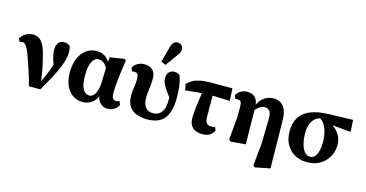

<svg xmlns="http://www.w3.org/2000/svg" viewBox="-93 -1223 3543 1859"><g transform="rotate(15 1678.0 -293.5)"><path d="M213.6 1.5Q196.6 -65.6 176 -127.3Q155.5 -189.1 133.5 -252.8Q115.7 -307.2 101 -338.1Q86.2 -369 73.3 -382.1Q60.4 -395.2 46.5 -395.2Q36.5 -395.2 29.4 -393.8Q22.2 -392.5 14.5 -389.8L0 -424Q17 -449.8 37.8 -464.9Q58.7 -480.1 81.8 -486.8Q105 -493.6 127.5 -493.6Q159.7 -493.6 186.1 -476.1Q212.5 -458.5 234.2 -416.2Q255.8 -373.9 272.2 -299.9Q283.8 -253.7 292.3 -212.2Q300.8 -170.6 307.2 -130.1Q313.6 -89.7 317.4 -44.8H297.2L305.3 -59.2Q321.6 -88.9 336.7 -122.3Q351.7 -155.7 365.6 -192.2Q379.6 -228.6 391.7 -268.4Q403.7 -308.1 413.8 -350.5L416.5 -194Q394.2 -246.8 381.2 -286.2Q368.1 -325.6 362.7 -355.2Q357.3 -384.8 357.3 -407.3Q357.3 -450.5 378.1 -474.9Q398.8 -499.3 430.6 -499.3Q455.5 -499.3 469 -493.7Q482.5 -488.1 494.9 -475.3Q499 -460.2 500.9 -447.2Q502.7 -434.1 502.7 -414.3Q502.7 -371.2 486.9 -320.3Q471.1 -269.4 445.2 -214.7Q419.3 -159.9 388.7 -105Q358.2 -50.1 328.1 1.5Z M755 14.4Q697.8 14.4 654 -14.9Q610.3 -44.1 585.5 -99.8Q560.8 -155.5 560.8 -233.4Q560.8 -316.2 587.4 -375.9Q614 -435.5 659.4 -467.1Q704.8 -498.6 762.4 -498.6Q803.4 -498.6 834.9 -481Q866.3 -463.4 886.7 -432.1Q907.1 -400.8 913.3 -359.1H920.6L901.4 -332.4Q889.3 -365.1 873.7 -385.7Q858 -406.3 839.7 -416.2Q821.5 -426.1 800.2 -426.1Q775.2 -426.1 754.7 -406.6Q734.3 -387.1 722.7 -345.9Q711.1 -304.6 711.1 -240.5Q711.1 -175.9 722.8 -136.9Q734.6 -97.9 755.1 -80.4Q775.6 -62.9 800.9 -62.9Q821.7 -62.9 839.9 -79.6Q858.1 -96.2 870.5 -133.1Q882.9 -169.9 884.2 -228.4L889.1 -394.1L895.3 -472.2L1038.5 -494.5L1055.6 -483.1Q1048.3 -434 1041.8 -387.6Q1035.3 -341.3 1030.3 -298.7Q1025.3 -256.1 1022.8 -217.4Q1020.3 -178.7 1020.3 -144.7Q1020.3 -111.8 1030.5 -95.6Q1040.6 -79.4 1062.9 -79.4Q1073.6 -79.4 1082.5 -81.2Q1091.4 -82.9 1098.5 -86.2L1112.5 -51.3Q1099.8 -24.1 1070 -4.5Q1040.2 15.1 1002.2 15.1Q976.2 15.1 953 2.6Q929.8 -9.9 914.3 -34.9Q898.8 -60 895.8 -96.4L904.2 -96.1Q889.7 -57.5 866.5 -33.2Q843.4 -8.8 815.1 2.8Q786.9 14.4 755 14.4Z M1401.5 15.1Q1340.5 15.1 1293 -3.3Q1245.4 -21.8 1218.7 -62.4Q1192.1 -103 1192.1 -169.3Q1192.1 -199.9 1195.8 -227.3Q1199.6 -254.8 1203.2 -281.5Q1206.7 -308.3 1206.7 -335.5Q1206.7 -370.6 1197 -384.6Q1187.3 -398.6 1165.6 -398.6Q1160.1 -398.6 1152.8 -398.3Q1145.4 -398 1140.2 -397.4L1126.1 -431Q1141.5 -459.2 1171.4 -476.7Q1201.4 -494.2 1240.3 -494.2Q1275.1 -494.2 1300.6 -481.3Q1326.1 -468.5 1339.7 -442.9Q1353.3 -417.3 1353.3 -378.2Q1353.3 -348.1 1349.7 -314.9Q1346.1 -281.6 1342.1 -249.3Q1338 -216.9 1338 -189.5Q1338 -122.5 1364 -90Q1390 -57.6 1439.8 -57.6Q1473.7 -57.6 1499.5 -74.1Q1525.3 -90.7 1539.9 -125.6Q1554.5 -160.6 1554.5 -214.4Q1554.5 -243.7 1553 -267Q1551.5 -290.2 1548.1 -316.1L1580.9 -310.5V-211.6Q1549.2 -253.2 1522.8 -288.8Q1496.4 -324.4 1480.9 -356Q1465.3 -387.6 1465.3 -415.3Q1465.3 -456.9 1486.7 -477.7Q1508 -498.6 1538.5 -498.6Q1558.3 -498.6 1570.9 -493.3Q1583.4 -488.1 1594.7 -477.5Q1612.5 -429.6 1619.1 -376.3Q1625.7 -323.1 1625.7 -260.1Q1625.7 -177.9 1608.3 -124Q1590.9 -70.2 1560.4 -39.9Q1529.9 -9.6 1489.1 2.7Q1448.2 15.1 1401.5 15.1ZM1390.5 -561 1431.6 -714Q1441.8 -751.8 1456.6 -766.5Q1471.4 -781.2 1494.3 -781.2Q1518.7 -781.2 1535.5 -766.8Q1552.3 -752.4 1552.3 -726.9Q1552.3 -707.5 1543.4 -691.1Q1534.5 -674.8 1516.9 -650.8L1437.1 -540.6Z M1683.9 -351.7 1673.1 -414.2Q1698.7 -438.8 1727.9 -455.2Q1757.1 -471.7 1801.1 -480.4Q1845.1 -489.2 1912.7 -489.2H2121.9L2128.7 -364.8L1898.7 -373.3ZM1953 15.1Q1915.4 15.1 1885.5 2.3Q1855.6 -10.5 1838.2 -39Q1820.8 -67.6 1820.8 -114.2Q1820.8 -139.8 1822.8 -166.7Q1824.8 -193.6 1829 -225.9Q1833.2 -258.3 1839.2 -300.5Q1845.2 -342.8 1853.4 -399.6H1954.7L1955.9 -157.7Q1956.2 -112.7 1972.4 -96Q1988.6 -79.4 2017.6 -79.4Q2029 -79.4 2038.9 -81.2Q2048.7 -82.9 2055.9 -86.2L2070.3 -50.6Q2055.1 -21.5 2027.9 -3.2Q2000.7 15.1 1953 15.1Z M2219.5 -2.8 2239.6 -225.6 2240.5 -333.9Q2240.5 -368.9 2232.3 -383.9Q2224.1 -398.9 2201.3 -398.9Q2195.6 -398.9 2188.2 -398.6Q2180.8 -398.3 2175.1 -397.7L2161.3 -432Q2179.8 -462.3 2207.4 -478.4Q2235 -494.5 2270.7 -494.5Q2306 -494.5 2330.9 -480.6Q2355.8 -466.6 2369 -437.5Q2382.3 -408.5 2382.3 -360.9V-358.2L2387.3 0.7L2236.6 14.2ZM2511 177.2 2533.2 -49.2 2538.2 -294.1Q2539.2 -335.5 2530.3 -357.2Q2521.5 -378.8 2506.3 -386.8Q2491.2 -394.8 2472.8 -394.8Q2457.6 -394.8 2440.9 -387.8Q2424.2 -380.8 2408 -367.1Q2391.7 -353.4 2376.6 -334.3L2360.8 -345.1H2362.8Q2376.7 -398.9 2402.6 -432.5Q2428.5 -466.1 2462.4 -482.4Q2496.4 -498.6 2533.6 -498.6Q2567.3 -498.6 2598.3 -483.5Q2629.2 -468.5 2649.8 -429.7Q2670.4 -391 2671.4 -319.4L2678.7 164.2L2528.1 194.2Z M3002.5 15.1Q2934.8 15.1 2880.7 -14.2Q2826.6 -43.6 2795.2 -99.2Q2763.8 -154.8 2763.8 -232.9Q2763.8 -314.4 2797.7 -370.2Q2831.7 -426.1 2903.6 -456.3Q2975.6 -486.6 3088.4 -489.7L3329.8 -496.5L3335.9 -378.2L3089.9 -400.6L3034.7 -431.7Q2998.1 -427.5 2970.9 -405.7Q2943.8 -383.8 2928.9 -346.2Q2914.1 -308.5 2914.1 -257Q2914.1 -192.9 2927 -144.7Q2939.9 -96.5 2963.3 -70.1Q2986.7 -43.6 3018.9 -43.6Q3047.6 -43.6 3066.3 -65.8Q3085 -88 3094.3 -126.3Q3103.7 -164.6 3103.7 -212.3Q3103.7 -247.9 3097.8 -282.8Q3092 -317.7 3080 -348.1Q3068.1 -378.5 3049.8 -400.8Q3031.6 -423.1 3006.5 -433.2L3022 -438.9Q3076.3 -432 3118.2 -412.2Q3160 -392.3 3188.6 -363.3Q3217.1 -334.3 3232 -297.8Q3246.9 -261.3 3246.9 -220.9Q3246.9 -158.3 3216.9 -104.5Q3187 -50.7 3132.4 -17.8Q3077.8 15.1 3002.5 15.1Z"/></g></svg>

Font: Source Serif 4 Variable
Style: Regular
Weight: 400
Designer: Frank Grießhammer
Foundry: Adobe
Version: Version 4.005;hotconv 1.1.0;makeotfexe 2.6.0